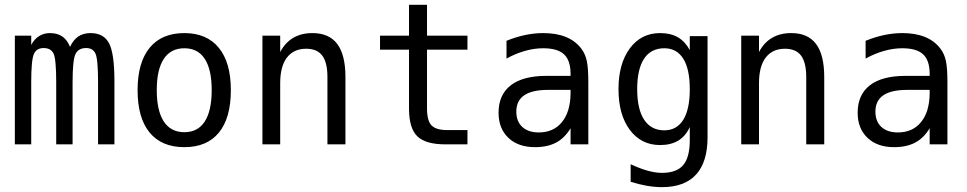

<svg xmlns="http://www.w3.org/2000/svg" viewBox="-20 -603 4040 802"><path d="M272.5 -407.2Q286.1 -436.5 307.1 -450.7Q328.1 -464.8 358.4 -464.8Q413.1 -464.8 435.5 -422.4Q458 -379.9 458 -262.7V0H389.6V-259.8Q389.6 -355.5 378.9 -378.9Q368.2 -402.3 339.8 -402.3Q307.6 -402.3 295.4 -377.4Q283.2 -352.5 283.2 -259.8V0H214.8V-259.8Q214.8 -356.4 203.6 -379.4Q192.4 -402.3 162.1 -402.3Q132.8 -402.3 121.6 -377.4Q110.4 -352.5 110.4 -259.8V0H42V-454.1H110.4V-415Q123 -439.5 143.1 -452.1Q163.1 -464.8 188.5 -464.8Q219.7 -464.8 240.2 -450.7Q260.7 -436.5 272.5 -407.2Z M750 -401.4Q693.4 -401.4 664.1 -356.9Q634.8 -312.5 634.8 -226.6Q634.8 -140.6 664.1 -95.7Q693.4 -50.8 750 -50.8Q806.6 -50.8 835.4 -95.7Q864.3 -140.6 864.3 -226.6Q864.3 -312.5 835.4 -356.9Q806.6 -401.4 750 -401.4ZM750 -464.8Q843.8 -464.8 894 -403.3Q944.3 -341.8 944.3 -226.6Q944.3 -110.4 894.5 -49.3Q844.7 11.7 750 11.7Q655.3 11.7 605 -49.3Q554.7 -110.4 554.7 -226.6Q554.7 -341.8 605 -403.3Q655.3 -464.8 750 -464.8Z M1422.9 -281.2V0H1347.7V-281.2Q1347.7 -341.8 1326.2 -370.6Q1304.7 -399.4 1258.8 -399.4Q1207 -399.4 1178.7 -362.8Q1150.4 -326.2 1150.4 -255.9V0H1076.2V-454.1H1150.4V-385.7Q1170.9 -424.8 1204.6 -444.8Q1238.3 -464.8 1285.2 -464.8Q1354.5 -464.8 1388.7 -419.4Q1422.9 -374 1422.9 -281.2Z M1763.7 -583V-454.1H1932.6V-395.5H1763.7V-149.4Q1763.7 -98.6 1782.7 -79.1Q1801.8 -59.6 1848.6 -59.6H1932.6V0H1840.8Q1757.8 0 1723.1 -33.7Q1688.5 -67.4 1688.5 -149.4V-395.5H1567.4V-454.1H1688.5V-583Z M2268.6 -227.5Q2203.1 -227.5 2169.9 -205.1Q2136.7 -182.6 2136.7 -136.7Q2136.7 -95.7 2161.6 -72.8Q2186.5 -49.8 2230.5 -49.8Q2292 -49.8 2327.1 -92.8Q2362.3 -135.7 2363.3 -211.9V-227.5ZM2437.5 -258.8V0H2363.3V-67.4Q2338.9 -26.4 2302.7 -7.3Q2266.6 11.7 2214.8 11.7Q2144.5 11.7 2103.5 -27.3Q2062.5 -66.4 2062.5 -131.8Q2062.5 -207 2113.3 -246.6Q2164.1 -286.1 2262.7 -286.1H2363.3V-297.9Q2362.3 -352.5 2335 -377Q2307.6 -401.4 2249 -401.4Q2210.9 -401.4 2171.9 -390.1Q2132.8 -378.9 2095.7 -358.4V-432.6Q2136.7 -449.2 2174.8 -457Q2212.9 -464.8 2249 -464.8Q2304.7 -464.8 2344.7 -448.2Q2384.8 -431.6 2409.2 -398.4Q2424.8 -377.9 2431.2 -348.1Q2437.5 -318.4 2437.5 -258.8Z M2861.3 -230.5Q2861.3 -314.5 2834 -357.9Q2806.6 -401.4 2754.9 -401.4Q2699.2 -401.4 2670.4 -357.9Q2641.6 -314.5 2641.6 -230.5Q2641.6 -146.5 2670.9 -102.5Q2700.2 -58.6 2754.9 -58.6Q2806.6 -58.6 2834 -102.5Q2861.3 -146.5 2861.3 -230.5ZM2935.5 -29.3Q2935.5 73.2 2887.7 126Q2839.8 178.7 2745.1 178.7Q2714.8 178.7 2681.2 172.9Q2647.5 167 2614.3 156.2V83Q2654.3 101.6 2686.5 110.4Q2718.8 119.1 2745.1 119.1Q2806.6 119.1 2834 86.4Q2861.3 53.7 2861.3 -17.6V-72.3Q2843.8 -34.2 2813 -15.6Q2782.2 2.9 2737.3 2.9Q2658.2 2.9 2610.8 -60.5Q2563.5 -124 2563.5 -230.5Q2563.5 -336.9 2610.8 -400.9Q2658.2 -464.8 2737.3 -464.8Q2781.2 -464.8 2811.5 -447.3Q2841.8 -429.7 2861.3 -393.6V-452.1H2935.5Z M3422.9 -281.2V0H3347.7V-281.2Q3347.7 -341.8 3326.2 -370.6Q3304.7 -399.4 3258.8 -399.4Q3207 -399.4 3178.7 -362.8Q3150.4 -326.2 3150.4 -255.9V0H3076.2V-454.1H3150.4V-385.7Q3170.9 -424.8 3204.6 -444.8Q3238.3 -464.8 3285.2 -464.8Q3354.5 -464.8 3388.7 -419.4Q3422.9 -374 3422.9 -281.2Z M3768.6 -227.5Q3703.1 -227.5 3669.9 -205.1Q3636.7 -182.6 3636.7 -136.7Q3636.7 -95.7 3661.6 -72.8Q3686.5 -49.8 3730.5 -49.8Q3792 -49.8 3827.1 -92.8Q3862.3 -135.7 3863.3 -211.9V-227.5ZM3937.5 -258.8V0H3863.3V-67.4Q3838.9 -26.4 3802.7 -7.3Q3766.6 11.7 3714.8 11.7Q3644.5 11.7 3603.5 -27.3Q3562.5 -66.4 3562.5 -131.8Q3562.5 -207 3613.3 -246.6Q3664.1 -286.1 3762.7 -286.1H3863.3V-297.9Q3862.3 -352.5 3835 -377Q3807.6 -401.4 3749 -401.4Q3710.9 -401.4 3671.9 -390.1Q3632.8 -378.9 3595.7 -358.4V-432.6Q3636.7 -449.2 3674.8 -457Q3712.9 -464.8 3749 -464.8Q3804.7 -464.8 3844.7 -448.2Q3884.8 -431.6 3909.2 -398.4Q3924.8 -377.9 3931.2 -348.1Q3937.5 -318.4 3937.5 -258.8Z"/></svg>

Font: BabelStone Flags PUA
Style: Regular
Weight: 400
Designer: Andrew West
Foundry: BabelStone
Version: Version 4.12